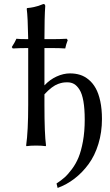

<svg xmlns="http://www.w3.org/2000/svg" viewBox="-20 -718 544 947"><path d="M119.1 -524.9Q117.2 -634.8 111.8 -674.8L113.8 -678.2Q131.8 -679.7 147 -683.1Q162.1 -686.5 169.4 -689Q176.8 -691.4 193.8 -698.2Q203.1 -698.2 203.1 -688Q199.2 -632.8 199.2 -524.9H241.2Q272.9 -524.9 309.1 -526.9L314 -520Q305.2 -497.1 301.8 -479Q275.4 -481 231.9 -481H199.2V-296.9Q226.1 -325.7 259.5 -340.8Q293 -356 325.2 -356Q352.1 -356 374.8 -348.9Q397.5 -341.8 417.7 -325Q438 -308.1 452.1 -282.7Q466.3 -257.3 474.6 -218.8Q482.9 -180.2 482.9 -130.9Q482.9 -65.4 465.3 -8.1Q447.8 49.3 417 91.3Q386.2 133.3 347.4 163.1Q308.6 192.9 264.2 209L258.8 187Q281.2 172.4 297.9 157.7Q314.5 143.1 334.5 116.5Q354.5 89.8 367.4 58.3Q380.4 26.9 389.2 -21.2Q397.9 -69.3 397.9 -127.9Q397.9 -181.2 391.4 -218.5Q384.8 -255.9 372.3 -275.6Q359.9 -295.4 345.5 -303.7Q331.1 -312 312 -312Q299.3 -312 290.3 -310.5Q281.2 -309.1 266.6 -304Q252 -298.8 235.1 -286.1Q218.3 -273.4 199.2 -252.9V-200.2Q199.2 -57.1 207 0L205.1 2.9Q186.5 0 158.2 0Q128.9 0 110.8 2.9L108.9 0Q119.1 -71.3 119.1 -201.2V-481Q79.1 -481 43 -479L38.1 -485.8Q54.2 -510.7 61 -526.9Q74.2 -524.9 119.1 -524.9Z"/></svg>

Font: Linear Smooth
Style: Regular
Weight: 400
Designer: Philipp H. Poll, Flanker
Foundry: Philipp H. Poll, reworked by Flanker
Version: Version 1.061 | FøM Fix